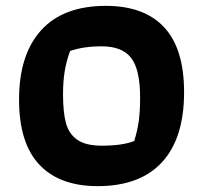

<svg xmlns="http://www.w3.org/2000/svg" viewBox="-20 -626 693 655"><path d="M45 -286Q45 -440 120.5 -523Q196 -606 341 -606Q472 -606 540 -533Q608 -460 608 -311Q608 -155 533 -73Q458 9 313 9Q183 9 114 -64.5Q45 -138 45 -286ZM438 -145Q449 -181 453.5 -214Q458 -247 458 -292Q458 -390 427 -429Q396 -468 327 -468Q264 -468 219 -452Q206 -416 200.5 -381.5Q195 -347 195 -305Q195 -243 205 -206Q215 -169 244 -149Q273 -129 327 -129Q398 -129 438 -145Z"/></svg>

Font: Athiti
Style: Bold
Weight: 700
Designer: CadsonDemak Team
Foundry: CadsonDemak
Version: Version 1.033